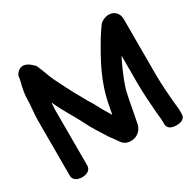

<svg xmlns="http://www.w3.org/2000/svg" viewBox="-145 -771 984 969"><g transform="rotate(-30 347.5 -286.5)"><path d="M156.4 -571.6 143.4 -584.2C134.6 -592.4 99.9 -624.1 68.2 -595.8C54.2 -584.4 51 -572 51 -563C51 -554.1 46.2 -543.1 41.9 -522.3C37 -500.3 32 -473 32 -443C32 -414.2 25 -369.1 25 -331V-9C25 24.3 59.8 30 76 30C92.2 30 127 24.3 127 -9V-331C127 -342.8 128.1 -356.7 129.6 -374.6C162.2 -301.9 187.6 -268.8 217.5 -209.9C240.6 -161.5 265.8 -124.9 291.7 -83.4L311.5 -56.3C317.6 -48.2 320.3 -44.5 324.2 -38.6C327.2 -33.9 341.5 -7.2 375.5 -5.5C425.9 -3.1 447.6 -41.1 451.5 -62.7C460.4 -112.1 465.4 -129.8 476.3 -192.7C481.7 -222.2 488.1 -247 495.2 -266.9C511.7 -314.1 532.1 -359.4 554 -402.5V-240C554 -180 559.2 -119.4 563.1 -67.6C565.4 -37.4 568 -25.5 568 -9.1V3C568 41.5 611.5 41.1 621.3 40.9C630.4 40.8 670 40.3 670 4V-5.5C671.2 -25.2 667.7 -43.7 666.8 -53.2C661.1 -113.3 656 -174.6 656 -240V-552C656 -559.6 657.2 -584.4 636.4 -601.9C626.9 -609.8 614.1 -614 600.5 -614C581.1 -614 561.5 -605.1 548.9 -593C533.6 -572.6 521.4 -553.7 506.4 -529.7C451 -436.3 395.1 -339.8 372.5 -209.4C369.4 -192.4 367 -180.5 364.1 -166.9C356.5 -179.3 349.1 -191.7 342 -203.9C327.7 -226.8 313.9 -259.2 292.7 -290.4C282.1 -309.2 269.7 -333 256.2 -355.4C250.3 -364.6 205 -455.3 197.7 -469.9C183.9 -498.6 173.5 -535.4 156.4 -571.6Z"/></g></svg>

Font: Take Off
Style: YouHoser
Weight: 400
Foundry: Cannot Into Space Fonts
Version: Version 0.89